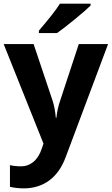

<svg xmlns="http://www.w3.org/2000/svg" viewBox="-20 -786 609 1046"><path d="M109.9 240.2Q71.3 240.2 34.2 231.9V113.8Q61 120.1 96.7 120.1Q132.3 120.1 161.9 95.9Q191.4 71.8 208 22.9L216.8 -3.9L0 -545.9H163.1L266.1 -238.8Q279.3 -198.7 284.2 -144H287.1Q292.5 -194.3 308.1 -238.8L409.2 -545.9H568.8L337.9 69.8Q306.2 155.3 247.3 197.8Q188.5 240.2 109.9 240.2ZM191.9 -606V-619.1Q275.9 -716.8 306.6 -766.1H473.6V-755.9Q448.2 -730.5 387 -680.4Q325.7 -630.4 291 -606Z"/></svg>

Font: NotoSans-Bold
Style: Bold
Weight: 700
Designer: Monotype Design team
Foundry: Monotype Imaging Inc.
Version: Version 1.04